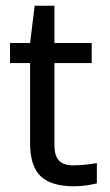

<svg xmlns="http://www.w3.org/2000/svg" viewBox="-20 -638 383 670"><path d="M85 -418H15V-488H85L101 -618H170V-488H300V-418H170V-132Q170 -94 186 -77.5Q202 -61 234 -61Q256 -61 279.5 -63.5Q303 -66 318 -69V2Q301 6 281 9Q261 12 238 12Q159 12 122 -23Q85 -58 85 -139Z"/></svg>

Font: Ropa Sans
Style: Regular
Weight: 400
Designer: Botio Nikoltchev
Foundry: Botjo Nikoltchev
Version: Version 1.002